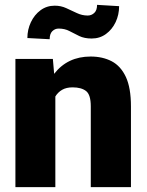

<svg xmlns="http://www.w3.org/2000/svg" viewBox="-20 -771 604 791"><path d="M279.3 -411.1Q253.4 -411.1 236.1 -401.1Q218.8 -391.1 208 -373.5V0H43.5V-528.3H197.8L203.1 -466.8Q258.3 -538.1 353.5 -538.1Q402.8 -538.1 440.2 -518.6Q477.5 -499 498.5 -454.1Q519.5 -409.2 519.5 -332.5V0H354V-333Q354 -380.9 334.5 -396Q314.9 -411.1 279.3 -411.1ZM379.9 -751 470.7 -745.6Q470.7 -710 456.3 -679.7Q441.9 -649.4 416.5 -630.9Q391.1 -612.3 357.9 -612.3Q327.6 -612.3 306.4 -622.6Q285.2 -632.8 265.9 -643.1Q246.6 -653.3 221.7 -653.3Q206.5 -653.3 195.6 -642.6Q184.6 -631.8 184.6 -609.4L92.8 -614.3Q92.8 -648.9 107.2 -679.4Q121.6 -710 147 -728.8Q172.4 -747.6 205.6 -747.6Q231 -747.6 252.9 -737.5Q274.9 -727.5 296.4 -717.3Q317.9 -707 341.3 -707Q356.9 -707 368.4 -717.8Q379.9 -728.5 379.9 -751Z"/></svg>

Font: Vazirmatn FD Black
Style: Regular
Weight: 900
Designer: Saber Rastikerdar
Foundry: Saber Rastikerdar
Version: Version 33.003